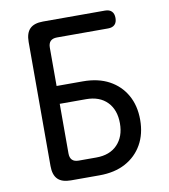

<svg xmlns="http://www.w3.org/2000/svg" viewBox="-82 -800 764 869"><g transform="rotate(-10 300.0 -365.0)"><path d="M174 0Q133 0 113.5 -19.5Q94 -39 94 -80V-650Q94 -691 113.5 -710.5Q133 -730 174 -730H459Q479 -730 489.5 -719.5Q500 -709 500 -689Q500 -669 489.5 -658.5Q479 -648 459 -648H224Q204 -648 194 -638Q184 -628 184 -608V-432H305Q375 -432 425 -405Q475 -378 502.5 -329.5Q530 -281 530 -216Q530 -151 502.5 -102.5Q475 -54 425 -27Q375 0 305 0ZM184 -122Q184 -102 194 -92Q204 -82 224 -82H305Q367 -82 402 -118.5Q437 -155 437 -216Q437 -278 402 -314Q367 -350 305 -350H184Z"/></g></svg>

Font: Maple Mono Normal
Style: Regular
Weight: 400
Monospace: yes
Designer: subframe7536
Version: Version 7.000